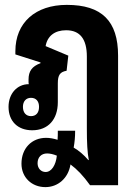

<svg xmlns="http://www.w3.org/2000/svg" viewBox="-20 -542 562 787"><path d="M166 225C218 225 260 188 269 132C296 152 321 178 349 217H464V-314C464 -456 397 -522 254 -522C125 -522 43 -449 43 -332V-319L146 -286V-283C111 -270 97 -250 97 -216V-208C97 -204 97 -201 98 -197C50 -197 15 -158 15 -104C15 -45 53 -8 112 -8C177 -8 217 -52 217 -123V-200C217 -235 226 -247 253 -252L260 -314L167 -353C174 -394 204 -418 251 -418C308 -418 336 -382 336 -310V-16C336 44 338 83 344 114H342C323 92 303 75 282 63C286 40 288 20 288 -6H217C217 6 217 19 216 31C200 26 184 23 169 23C110 23 68 66 68 129C68 185 110 225 166 225ZM107 -66C87 -66 74 -80 74 -104C74 -127 87 -141 107 -141C128 -141 140 -127 140 -104C140 -80 128 -66 107 -66ZM134 127C134 103 149 87 173 87C185 87 198 90 213 96C209 135 191 163 167 163C148 163 134 148 134 127Z"/></svg>

Font: Noto Sans Thai Looped UI Narrow
Style: Bold
Weight: 700
Width: 4
Designer: Cadson Demak Team
Foundry: Cadson Demak Co., Ltd.
Version: Version 1.000